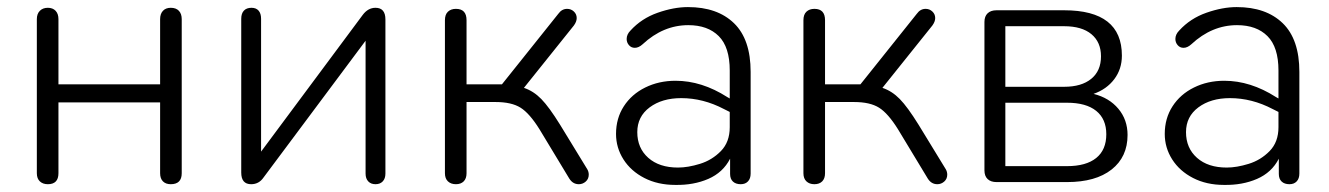

<svg xmlns="http://www.w3.org/2000/svg" viewBox="-20 -514 3753 542"><path d="M84 -25V-460Q84 -475 92.5 -483.5Q101 -492 115 -492Q129 -492 137 -483.5Q145 -475 145 -460V-276H432V-460Q432 -475 440 -483.5Q448 -492 462 -492Q477 -492 485 -483.5Q493 -475 493 -460V-25Q493 6 462 6Q448 6 440 -2Q432 -10 432 -25V-225H145V-25Q145 6 115 6Q101 6 92.5 -2Q84 -10 84 -25Z M661 -27V-461Q661 -476 668.5 -484Q676 -492 690 -492Q703 -492 710 -484Q717 -476 717 -461V-86L1004 -472Q1019 -492 1040 -492Q1068 -492 1068 -459V-24Q1068 -10 1060.5 -2Q1053 6 1040 6Q1027 6 1019.5 -2Q1012 -10 1012 -24V-399L724 -13Q711 6 689 6Q661 6 661 -27Z M1236 -25V-457Q1236 -473 1244.5 -481Q1253 -489 1267 -489Q1297 -489 1297 -457V-276H1397L1556 -475Q1566 -489 1581 -489Q1592 -489 1600 -481.5Q1608 -474 1608 -463Q1608 -453 1600 -442L1459 -266Q1486 -257 1508 -234.5Q1530 -212 1561 -162L1638 -36Q1642 -29 1642 -21Q1642 -9 1633.5 -1.5Q1625 6 1614 6Q1597 6 1587 -10L1503 -149Q1475 -194 1449.5 -210Q1424 -226 1379 -226H1297V-25Q1297 -10 1289 -2Q1281 6 1267 6Q1253 6 1244.5 -2Q1236 -10 1236 -25Z M1719 -136Q1719 -180 1741 -214Q1763 -248 1801.5 -267Q1840 -286 1887 -286Q1961 -286 2033 -240L2040 -236V-315Q2040 -381 2009 -412Q1978 -443 1923 -443Q1852 -443 1794 -389Q1783 -379 1772 -379Q1762 -379 1755.5 -386.5Q1749 -394 1749 -404Q1749 -417 1760 -428Q1791 -462 1836.5 -478Q1882 -494 1922 -494Q2005 -494 2052 -448.5Q2099 -403 2099 -311V-24Q2099 -10 2091.5 -2Q2084 6 2071 6Q2057 6 2049 -1.5Q2041 -9 2041 -23V-66Q2021 -27 1979.5 -9Q1938 9 1886 8Q1837 8 1799 -11.5Q1761 -31 1740 -64Q1719 -97 1719 -136ZM1894 -41Q1922 -41 1956 -51.5Q1990 -62 2015 -87.5Q2040 -113 2040 -155V-198L2024 -206Q1965 -237 1903 -237Q1849 -237 1814 -211Q1779 -185 1779 -141Q1779 -96 1810 -68.5Q1841 -41 1894 -41Z M2248 -25V-457Q2248 -473 2256.5 -481Q2265 -489 2279 -489Q2309 -489 2309 -457V-276H2409L2568 -475Q2578 -489 2593 -489Q2604 -489 2612 -481.5Q2620 -474 2620 -463Q2620 -453 2612 -442L2471 -266Q2498 -257 2520 -234.5Q2542 -212 2573 -162L2650 -36Q2654 -29 2654 -21Q2654 -9 2645.5 -1.5Q2637 6 2626 6Q2609 6 2599 -10L2515 -149Q2487 -194 2461.5 -210Q2436 -226 2391 -226H2309V-25Q2309 -10 2301 -2Q2293 6 2279 6Q2265 6 2256.5 -2Q2248 -10 2248 -25Z M2759 -33V-452Q2759 -468 2768 -476.5Q2777 -485 2793 -485H2984Q3147 -485 3147 -357Q3147 -319 3125.5 -290.5Q3104 -262 3067 -249Q3111 -238 3137 -207Q3163 -176 3163 -133Q3163 -71 3118 -35.5Q3073 0 2992 0H2793Q2777 0 2768 -8.5Q2759 -17 2759 -33ZM3103 -135Q3103 -178 3074.5 -201Q3046 -224 2992 -224H2818V-45H2992Q3046 -45 3074.5 -68Q3103 -91 3103 -135ZM3088 -355Q3088 -395 3061 -417.5Q3034 -440 2984 -440H2818V-269H2984Q3033 -269 3060.5 -291.5Q3088 -314 3088 -355Z M3268 -136Q3268 -180 3290 -214Q3312 -248 3350.5 -267Q3389 -286 3436 -286Q3510 -286 3582 -240L3589 -236V-315Q3589 -381 3558 -412Q3527 -443 3472 -443Q3401 -443 3343 -389Q3332 -379 3321 -379Q3311 -379 3304.5 -386.5Q3298 -394 3298 -404Q3298 -417 3309 -428Q3340 -462 3385.5 -478Q3431 -494 3471 -494Q3554 -494 3601 -448.5Q3648 -403 3648 -311V-24Q3648 -10 3640.5 -2Q3633 6 3620 6Q3606 6 3598 -1.5Q3590 -9 3590 -23V-66Q3570 -27 3528.5 -9Q3487 9 3435 8Q3386 8 3348 -11.5Q3310 -31 3289 -64Q3268 -97 3268 -136ZM3443 -41Q3471 -41 3505 -51.5Q3539 -62 3564 -87.5Q3589 -113 3589 -155V-198L3573 -206Q3514 -237 3452 -237Q3398 -237 3363 -211Q3328 -185 3328 -141Q3328 -96 3359 -68.5Q3390 -41 3443 -41Z"/></svg>

Font: SN Pro Light
Style: Regular
Weight: 300
Designer: Tobias Whetton
Foundry: Supernotes
Version: Version 1.002